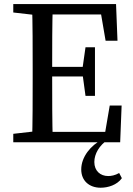

<svg xmlns="http://www.w3.org/2000/svg" viewBox="-20 -689 643 930"><path d="M44.3 0H185.5V-55.8H175.2L44.3 -40.8V0ZM135.3 0H235.7C232.7 -103 232.7 -207 232.7 -321.5V-359.3C232.7 -464.3 232.7 -568.3 235.7 -669.3H135.3C138.3 -566.3 138.3 -462.3 138.3 -359.3V-310C138.3 -205 138.3 -101 135.3 0ZM185.5 0H562.1L569.1 -177.7H511.5L484.6 -20.3L519.6 -50.3H185.5V0ZM185.5 -318.5H411.2V-365.2H185.5V-318.5ZM394.2 -224.5H440V-460.2H394.2L379.2 -354.8V-334.9L394.2 -224.5ZM44.3 -628.5 175.2 -613.5H185.5V-669.3H44.3V-628.5ZM491.5 -491.6H549.1L542.1 -669.3H185.5V-618.9H499.6L464.6 -648.9L491.5 -491.6ZM373.5 131.8C373.5 186.8 412.6 220.3 467.5 220.3C503.4 220.3 546.8 207.1 570.3 174.1L557.2 149C537.4 160.7 517.6 163.7 504.1 163.7C465.9 163.7 436.9 138.7 436.9 95.8C436.9 56.2 461.4 14 503.2 -12.8H474.5C420.4 14.3 373.5 70.6 373.5 131.8Z"/></svg>

Font: Source Serif Variable
Style: Regular
Weight: 389
Designer: Frank Grießhammer
Foundry: Adobe Systems Incorporated
Version: Version 3.001;hotconv 1.0.111;makeotfexe 2.5.65597